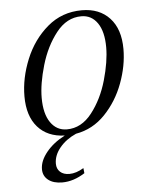

<svg xmlns="http://www.w3.org/2000/svg" viewBox="-48 -485 562 710"><g transform="rotate(-5 233.0 -130.0)"><path d="M137 113Q137 132 149.5 143.5Q162 155 184 155Q209 155 237 138L239 157Q197 184 155 184Q122 184 103 169Q84 154 84 129Q84 98 110 66Q136 34 179 12Q115 10 79 -31Q43 -72 43 -145Q43 -213 71.5 -282.5Q100 -352 154 -398Q208 -444 282 -444Q347 -444 385 -403Q423 -362 423 -288Q423 -226 399 -161.5Q375 -97 329.5 -49.5Q284 -2 221 9Q183 26 160 54Q137 82 137 113ZM189 -10Q243 -10 282 -60Q321 -110 340.5 -178.5Q360 -247 360 -300Q360 -358 338 -390Q316 -422 278 -422Q224 -422 185 -372.5Q146 -323 126 -254.5Q106 -186 106 -134Q106 -75 128.5 -42.5Q151 -10 189 -10Z"/></g></svg>

Font: Arapey
Style: Italic
Weight: 400
Italic angle: -12°
Designer: Eduardo Rodriguez Tunni
Foundry: Eduardo Rodriguez Tunni
Version: Version 3.000